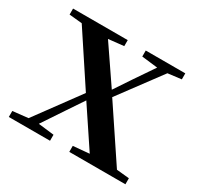

<svg xmlns="http://www.w3.org/2000/svg" viewBox="-120 -665 824 803"><g transform="rotate(30 292.0 -263.5)"><path d="M368 -498 445 -489 381 -395 327 -314 207 -490 281 -498V-527H17V-498L79 -492L240 -248L85 -37L11 -29V0H210V-29L134 -38L202 -140L257 -222L381 -36L303 -29V0H574V-29L513 -35L344 -288L494 -490L559 -498V-527H368Z"/></g></svg>

Font: Noto Serif SC SemiBold
Style: Regular
Weight: 600
Designer: Ryoko NISHIZUKA 西塚涼子 (kana & ideographs); Frank Grießhammer (Latin, Greek & Cyrillic); Wenlong ZHANG 张文龙 (bopomofo); San
Foundry: Adobe
Version: Version 2.001;hotconv 1.1.0;makeotfexe 2.6.0